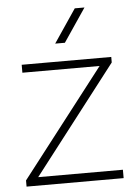

<svg xmlns="http://www.w3.org/2000/svg" viewBox="-55 -825 610 867"><g transform="rotate(-5 250.0 -391.5)"><path d="M470 -38V0H30V-28L406 -514H56V-550H462V-525L86 -38ZM317 -783H361L259 -632H215Z"/></g></svg>

Font: Krub ExtraLight
Style: Regular
Weight: 275
Designer: Ekaluck Peanpanawate
Foundry: Cadson Demak Co.,Ltd.
Version: Version 1.000; ttfautohint (v1.6)